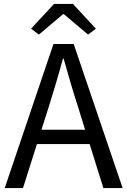

<svg xmlns="http://www.w3.org/2000/svg" viewBox="-20 -957 648 977"><path d="M178 -781 301 -885H305L428 -781L468 -811L351 -937H255L138 -811ZM4 0H97L168 -224H436L506 0H604L355 -733H252ZM191 -297 227 -410C253 -493 277 -572 300 -658H304C328 -573 351 -493 378 -410L413 -297Z"/></svg>

Font: Source Han Sans JP
Style: Regular
Weight: 400
Designer: Ryoko NISHIZUKA 西塚涼子 (kana, bopomofo & ideographs); Paul D. Hunt (Latin, Greek & Cyrillic); Sandoll Communications 산돌커뮤니
Foundry: Adobe
Version: Version 2.004;hotconv 1.0.118;makeotfexe 2.5.65603